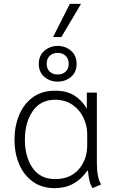

<svg xmlns="http://www.w3.org/2000/svg" viewBox="-20 -965 599 995"><path d="M55 -241Q55 -309 78.5 -367Q102 -425 149 -460Q196 -495 265 -495Q325 -495 364.5 -470.5Q404 -446 430 -402V-485H482V-118Q482 -45 504 -9L460 10Q440 -19 436 -80L433 -81Q370 10 265 10Q196 10 149 -24.5Q102 -59 78.5 -116Q55 -173 55 -241ZM432 -213V-271Q432 -312 413.5 -353Q395 -394 357 -421Q319 -448 265 -448Q190 -448 149.5 -389Q109 -330 109 -241Q109 -152 149 -94.5Q189 -37 265 -37Q344 -37 388 -87.5Q432 -138 432 -213ZM181 -634Q181 -677 210 -702Q239 -727 279 -727Q319 -727 348 -702Q377 -677 377 -634Q377 -591 348 -566.5Q319 -542 279 -542Q239 -542 210 -566.5Q181 -591 181 -634ZM336 -634Q336 -661 320 -676Q304 -691 279 -691Q254 -691 238 -676Q222 -661 222 -634Q222 -608 238 -593.5Q254 -579 279 -579Q304 -579 320 -593.5Q336 -608 336 -634ZM342 -945H400L298 -773H255Z"/></svg>

Font: Niramit ExtraLight
Style: Regular
Weight: 200
Designer: Katatrad Aksorn Co.,Ltd.
Foundry: Cadson Demak Co.,Ltd.
Version: Version 1.000; ttfautohint (v1.6)